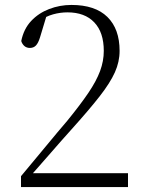

<svg xmlns="http://www.w3.org/2000/svg" viewBox="-20 -757 584 777"><path d="M65 0V-44Q117 -106 166 -165.5Q215 -225 252 -268Q305 -333 337.5 -381Q370 -429 385 -469.5Q400 -510 400 -551Q400 -626 361.5 -666.5Q323 -707 253 -707Q224 -707 195 -699Q166 -691 132 -669L171 -702L142 -606Q135 -583 125.5 -573Q116 -563 101 -563Q88 -563 79 -570.5Q70 -578 66 -591Q76 -640 106 -672Q136 -704 179 -720.5Q222 -737 269 -737Q365 -737 414.5 -688.5Q464 -640 464 -551Q464 -507 445 -464.5Q426 -422 383.5 -367.5Q341 -313 269 -233Q254 -217 228 -187Q202 -157 168.5 -119Q135 -81 100 -41L108 -70V-56H498V0Z"/></svg>

Font: Noto Serif KR ExtraLight ExtraLight
Style: Regular
Weight: 250
Version: Version 2.003-H1;hotconv 1.1.1;makeotfexe 2.6.0